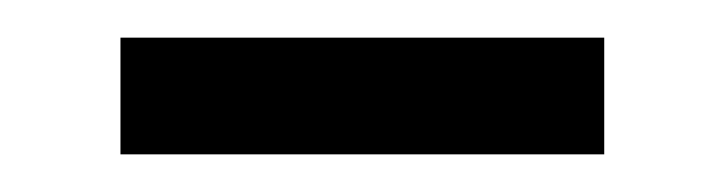

<svg xmlns="http://www.w3.org/2000/svg" viewBox="-20 -342 385 102"><path d="M44 -260V-322H301V-260Z"/></svg>

Font: Display Regular
Style: Regular
Weight: 400
Designer: Latin by Veronika Burian and Jose Scaglione. Greek by Irene Vlachou. Cyrillic by Vera Evstafieva.
Foundry: TypeTogether
Version: Version 3.002